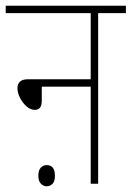

<svg xmlns="http://www.w3.org/2000/svg" viewBox="-20 -642 460 671"><path d="M0 -622H420V-596H323V0H297V-339H126V-291Q126 -273 119.5 -265.5Q113 -258 102 -258Q87 -258 73.5 -269.5Q60 -281 50.5 -299Q41 -317 41 -334Q41 -348 49.5 -356.5Q58 -365 79 -365H297V-596H0ZM114 -28Q114 -47 122.5 -56Q131 -65 143 -65Q172 -65 172 -28Q172 -8 163.5 0.5Q155 9 143 9Q132 9 123 0Q114 -9 114 -28Z"/></svg>

Font: Noto Sans Devanagari UI Condensed Thin
Style: Regular
Weight: 100
Width: 3
Designer: Jelle Bosma - Monotype Design Team
Foundry: Monotype Imaging Inc.
Version: Version 2.004; ttfautohint (v1.8.4.7-5d5b)